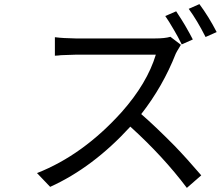

<svg xmlns="http://www.w3.org/2000/svg" viewBox="-20 -869 1074 934"><path d="M918 -677 864 -653Q845 -692 827 -722Q801 -767 784 -791L837 -814Q866 -770 880 -746Q906 -701 918 -677ZM809 -690 860 -651Q857 -646 848 -631Q842 -622 835 -608Q772 -448 667 -314Q734 -256 828 -161Q887 -100 959 -16L889 45Q774 -108 614 -253Q432 -54 224 40L160 -27Q384 -115 572 -324Q696 -464 738 -603H348Q337 -603 289 -601Q285 -601 276 -600.5Q267 -600 263 -599Q256 -598 247 -598V-688Q272 -685 292 -684Q338 -682 348 -682H734Q782 -682 809 -690ZM898 -826 950 -849Q996 -787 1034 -713L980 -689Q939 -770 898 -826Z"/></svg>

Font: Source Han Sans Regular
Style: Regular
Weight: 400
Designer: Ryoko NISHIZUKA  (kana & ideographs); Paul D. Hunt (Latin, Greek & Cyrillic); Wenlong ZHANG  (bopomofo); Sandoll Communi
Foundry: Adobe Systems Incorporated
Version: Version 1.00 January 18, 2024, initial release